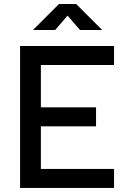

<svg xmlns="http://www.w3.org/2000/svg" viewBox="-20 -918 626 938"><path d="M78.1 0V-693.4H537.1V-600.6H179.7V-393.6H449.2V-300.8H179.7V-92.8H537.1V0ZM141.1 -771.5 268.1 -898.4H352.1L479 -771.5H370.6L310.1 -841.8L249.5 -771.5Z"/></svg>

Font: CaskaydiaCove NFP
Style: Regular
Weight: 400
Designer: Aaron Bell
Foundry: Saja Typeworks
Version: Version 2111.001; VTT 6.35;Nerd Fonts 3.1.1